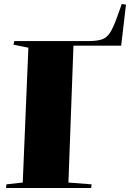

<svg xmlns="http://www.w3.org/2000/svg" viewBox="-20 -934 646 954"><path d="M12 -18 93 -27 121 -697 47 -712 51 -730H420Q463 -730 487 -738.5Q511 -747 527 -772Q543 -797 561 -847L585 -914L606 -911L582 -707H345L320 -27L435 -18L433 0H10Z"/></svg>

Font: Literata 72pt Black
Style: Italic
Weight: 900
Italic angle: -2°
Designer: Latin by Veronika Burian and Jose Scaglione. Greek by Irene Vlachou. Cyrillic by Vera Evstafieva
Foundry: TypeTogether
Version: Version 3.002